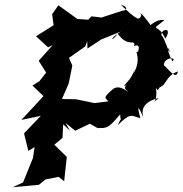

<svg xmlns="http://www.w3.org/2000/svg" viewBox="-20 -762 760 799"><path d="M253 -250 293 -218 354 -247 386 -229C424 -230 427 -223 480 -286C482 -237 495 -298 470 -241C523 -293 524 -282 564 -270C550 -323 554 -326 577 -272C556 -335 627 -351 641 -354C594 -320 640 -330 629 -393C632 -403 631 -373 644 -398C677 -412 667 -444 720 -465C715 -418 663 -498 662 -489C660 -526 721 -525 697 -507C667 -568 683 -570 686 -547C680 -545 665 -605 652 -615C649 -643 700 -652 668 -601C639 -669 599 -626 664 -678C630 -685 603 -651 605 -659C602 -667 552 -728 568 -699C560 -676 553 -675 483 -742C521 -732 500 -715 491 -718L402 -689L361 -694L347 -680L302 -683L223 -740L197 -703L203 -657L130 -611L180 -565L199 -574L141 -509L172 -460L144 -424L115 -406L161 -362L69 -263L150 -280L80 -207L98 -134L124 -150L117 -104L76 -3L33 17L142 7L169 -15L224 -26L247 -8L258 -109L206 -160L240 -188L243 -245L271 -218ZM541 -475C524 -429 513 -428 496 -404C541 -414 474 -407 512 -382C515 -374 481 -413 451 -392C403 -351 421 -356 430 -340L373 -333L296 -349L238 -350L266 -415L281 -489L267 -521L335 -569L343 -591L344 -560L400 -597L483 -631C429 -596 446 -587 470 -622C513 -560 546 -604 538 -570C573 -588 552 -525 546 -551C559 -515 553 -486 535 -455Z"/></svg>

Font: Asimov Aggro
Style: It
Weight: 500
Designer: Google
Version: Version 2.000980; 2014